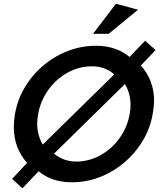

<svg xmlns="http://www.w3.org/2000/svg" viewBox="-20 -962 868 1028"><path d="M100 46 187 -45Q257 14 365 14Q469 14 562 -35.5Q655 -85 718 -169Q781 -253 798 -354Q805 -394 805 -422Q805 -477 787 -525Q769 -573 734 -611L813 -694L757 -744L674 -657Q600 -717 495 -717Q390 -717 296.5 -668Q203 -619 140 -535Q77 -451 60 -351Q54 -315 54 -282Q54 -169 125 -90L45 -4ZM179 -299Q179 -320 184 -350Q196 -420 237.5 -479Q279 -538 341 -572.5Q403 -607 472 -607Q541 -607 592 -564L209 -188Q179 -239 179 -299ZM679 -400Q679 -378 674 -350Q662 -283 623 -226.5Q584 -170 525 -135Q466 -100 398 -97Q359 -96 328 -106.5Q297 -117 269 -139L649 -512Q679 -461 679 -400ZM478 -781H562L719 -910L601 -942Z"/></svg>

Font: Geom Medium
Style: Italic
Weight: 500
Italic angle: -10°
Version: Version 1.102